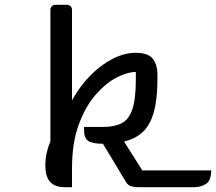

<svg xmlns="http://www.w3.org/2000/svg" viewBox="-20 -780 900 800"><path d="M280 0H250Q209 0 189 -22Q169 -44 169 -91Q169 -118 174.5 -143Q180 -168 190 -191V-740Q190 -748 196 -754Q202 -760 210 -760H260Q268 -760 274 -754Q280 -748 280 -740V-362Q314 -423 358 -467Q402 -511 450.5 -535.5Q499 -560 546 -560Q599 -560 617.5 -534Q636 -508 636 -470V-451Q636 -330 604 -269Q572 -208 497 -190L573 -70H860Q860 -27 838 -13.5Q816 0 790 0H556Q542 0 528 -3.5Q514 -7 506 -20L409 -181Q366 -181 348 -192.5Q330 -204 330 -241V-251H409Q457 -251 487 -266.5Q517 -282 531.5 -325Q546 -368 546 -451V-480Q510 -480 465 -456.5Q420 -433 377.5 -384Q335 -335 307.5 -259Q280 -183 280 -78Z"/></svg>

Font: Warnes
Style: Regular
Weight: 400
Designer: Eduardo Rodriguez Tunni
Foundry: Eduardo Rodriguez Tunni
Version: Version 1.002; ttfautohint (v1.8.4.7-5d5b);gftools[0.9.23]